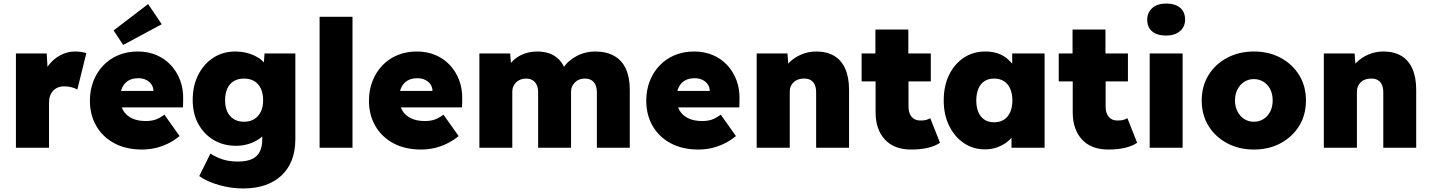

<svg xmlns="http://www.w3.org/2000/svg" viewBox="-20 -835 8084 1085"><path d="M70 0V-533H244L254 -358L215 -388Q228 -432 255.5 -467.5Q283 -503 322 -523.5Q361 -544 404 -544Q422 -544 438 -541.5Q454 -539 468 -535L417 -329Q406 -336 386 -341.5Q366 -347 343 -347Q323 -347 307 -340.5Q291 -334 280 -322Q269 -310 263 -293.5Q257 -277 257 -255V0Z M488 -266Q488 -326 508 -377Q528 -428 564 -465.5Q600 -503 649.5 -523.5Q699 -544 758 -544Q816 -544 863.5 -524Q911 -504 945.5 -467Q980 -430 998.5 -380Q1017 -330 1015 -270L1014 -228H594L571 -321H865L847 -301V-320Q847 -342 835.5 -358.5Q824 -375 805 -384Q786 -393 762 -393Q728 -393 705.5 -379.5Q683 -366 671 -341Q659 -316 659 -281Q659 -241 675.5 -212Q692 -183 724.5 -167Q757 -151 804 -151Q835 -151 858.5 -159Q882 -167 909 -187L995 -66Q960 -38 924.5 -21.5Q889 -5 854 2.5Q819 10 783 10Q692 10 626 -25.5Q560 -61 524 -123.5Q488 -186 488 -266ZM676 -581 622 -663 817 -812 894 -698Z M1106 160 1169 33Q1191 47 1215.5 57.5Q1240 68 1267 73Q1294 78 1324 78Q1372 78 1402.5 64.5Q1433 51 1447.5 23Q1462 -5 1462 -49V-133L1501 -128Q1494 -95 1467 -68.5Q1440 -42 1399.5 -26.5Q1359 -11 1315 -11Q1243 -11 1188 -43.5Q1133 -76 1101 -134Q1069 -192 1069 -270Q1069 -351 1100.5 -412.5Q1132 -474 1186 -509Q1240 -544 1310 -544Q1340 -544 1367 -538Q1394 -532 1417.5 -521Q1441 -510 1459 -494.5Q1477 -479 1488.5 -461Q1500 -443 1504 -423L1466 -414L1475 -533H1649V-49Q1649 18 1629 69.5Q1609 121 1570.5 157Q1532 193 1477.5 211.5Q1423 230 1354 230Q1285 230 1217 210.5Q1149 191 1106 160ZM1467 -269Q1467 -307 1454 -334.5Q1441 -362 1417 -376.5Q1393 -391 1359 -391Q1325 -391 1301 -376.5Q1277 -362 1264.5 -334.5Q1252 -307 1252 -269Q1252 -231 1264.5 -204Q1277 -177 1301 -162Q1325 -147 1359 -147Q1393 -147 1417 -162Q1441 -177 1454 -204Q1467 -231 1467 -269Z M1786 0V-740H1972V0Z M2065 -266Q2065 -326 2085 -377Q2105 -428 2141 -465.5Q2177 -503 2226.5 -523.5Q2276 -544 2335 -544Q2393 -544 2440.5 -524Q2488 -504 2522.5 -467Q2557 -430 2575.5 -380Q2594 -330 2592 -270L2591 -228H2171L2148 -321H2442L2424 -301V-320Q2424 -342 2412.5 -358.5Q2401 -375 2382 -384Q2363 -393 2339 -393Q2305 -393 2282.5 -379.5Q2260 -366 2248 -341Q2236 -316 2236 -281Q2236 -241 2252.5 -212Q2269 -183 2301.5 -167Q2334 -151 2381 -151Q2412 -151 2435.5 -159Q2459 -167 2486 -187L2572 -66Q2537 -38 2501.5 -21.5Q2466 -5 2431 2.5Q2396 10 2360 10Q2269 10 2203 -25.5Q2137 -61 2101 -123.5Q2065 -186 2065 -266Z M2689 0V-533H2863L2870 -445L2847 -449Q2861 -475 2880 -493Q2899 -511 2922 -522.5Q2945 -534 2969 -539Q2993 -544 3015 -544Q3052 -544 3083.5 -533.5Q3115 -523 3139.5 -498Q3164 -473 3180 -428L3151 -430L3159 -444Q3174 -470 3194.5 -488Q3215 -506 3240 -519Q3265 -532 3291.5 -538Q3318 -544 3342 -544Q3407 -544 3451 -519Q3495 -494 3517 -445.5Q3539 -397 3539 -327V0H3353V-312Q3353 -338 3345 -355.5Q3337 -373 3322 -382Q3307 -391 3285 -391Q3268 -391 3253.5 -385.5Q3239 -380 3229 -369.5Q3219 -359 3213 -346.5Q3207 -334 3207 -317V0H3021V-313Q3021 -338 3013 -355Q3005 -372 2990 -381.5Q2975 -391 2953 -391Q2936 -391 2921.5 -385.5Q2907 -380 2897 -370Q2887 -360 2881 -347Q2875 -334 2875 -318V0Z M3632 -266Q3632 -326 3652 -377Q3672 -428 3708 -465.5Q3744 -503 3793.5 -523.5Q3843 -544 3902 -544Q3960 -544 4007.5 -524Q4055 -504 4089.5 -467Q4124 -430 4142.5 -380Q4161 -330 4159 -270L4158 -228H3738L3715 -321H4009L3991 -301V-320Q3991 -342 3979.5 -358.5Q3968 -375 3949 -384Q3930 -393 3906 -393Q3872 -393 3849.5 -379.5Q3827 -366 3815 -341Q3803 -316 3803 -281Q3803 -241 3819.5 -212Q3836 -183 3868.5 -167Q3901 -151 3948 -151Q3979 -151 4002.5 -159Q4026 -167 4053 -187L4139 -66Q4104 -38 4068.5 -21.5Q4033 -5 3998 2.5Q3963 10 3927 10Q3836 10 3770 -25.5Q3704 -61 3668 -123.5Q3632 -186 3632 -266Z M4256 -533H4430L4438 -425L4400 -413Q4410 -451 4439 -480.5Q4468 -510 4508 -527Q4548 -544 4592 -544Q4652 -544 4693.5 -519.5Q4735 -495 4756.5 -446.5Q4778 -398 4778 -328V0H4592V-313Q4592 -339 4584 -356.5Q4576 -374 4560 -383Q4544 -392 4522 -391Q4505 -391 4490.5 -386Q4476 -381 4465 -370.5Q4454 -360 4448.5 -347Q4443 -334 4443 -318V0H4350Q4316 0 4292.5 0Q4269 0 4256 0Z M5114 -375V-260V-232Q5114 -196 5131.5 -175Q5149 -154 5180 -154Q5199 -154 5210.5 -156.5Q5222 -159 5237 -167L5292 -28Q5235 10 5129 10Q5032 10 4980 -47Q4928 -104 4928 -200V-260V-375H4849V-533H4927V-668H5113V-533H5240V-375Z M5313 -267Q5313 -349 5343 -411Q5373 -473 5426 -508.5Q5479 -544 5548 -544Q5585 -544 5616 -534Q5647 -524 5670 -505Q5693 -486 5710 -462Q5727 -438 5738 -410L5700 -412V-533H5883V0H5696V-130L5737 -128Q5728 -99 5710.5 -74Q5693 -49 5668 -30.5Q5643 -12 5612.5 -1.5Q5582 9 5545 9Q5479 9 5426.5 -26.5Q5374 -62 5343.5 -124.5Q5313 -187 5313 -267ZM5701 -267Q5701 -306 5688.5 -334Q5676 -362 5653 -376.5Q5630 -391 5598 -391Q5566 -391 5543.5 -376.5Q5521 -362 5509 -334Q5497 -306 5497 -267Q5497 -229 5509 -201Q5521 -173 5543.5 -158.5Q5566 -144 5598 -144Q5630 -144 5653 -158.5Q5676 -173 5688.5 -201Q5701 -229 5701 -267Z M6228 -375V-260V-232Q6228 -196 6245.5 -175Q6263 -154 6294 -154Q6313 -154 6324.5 -156.5Q6336 -159 6351 -167L6406 -28Q6349 10 6243 10Q6146 10 6094 -47Q6042 -104 6042 -200V-260V-375H5963V-533H6041V-668H6227V-533H6354V-375Z M6477 0V-533H6663V0ZM6463 -724Q6463 -764 6491.5 -789.5Q6520 -815 6570 -815Q6620 -815 6648.5 -791.5Q6677 -768 6677 -724Q6677 -684 6648 -659Q6619 -634 6570 -634Q6519 -634 6491 -657.5Q6463 -681 6463 -724Z M6771 -267Q6771 -348 6809 -410Q6847 -472 6914 -508Q6981 -544 7066 -544Q7151 -544 7217.5 -508Q7284 -472 7322 -410Q7360 -348 7360 -267Q7360 -186 7322 -124Q7284 -62 7217.5 -26Q7151 10 7066 10Q6981 10 6914 -26Q6847 -62 6809 -124Q6771 -186 6771 -267ZM7172 -267Q7172 -303 7158.5 -330Q7145 -357 7120.5 -372.5Q7096 -388 7066 -388Q7035 -388 7011 -372.5Q6987 -357 6973 -329.5Q6959 -302 6959 -267Q6959 -233 6973 -205.5Q6987 -178 7011 -162.5Q7035 -147 7066 -147Q7096 -147 7120.5 -162.5Q7145 -178 7158.5 -205.5Q7172 -233 7172 -267Z M7461 -533H7635L7643 -425L7605 -413Q7615 -451 7644 -480.5Q7673 -510 7713 -527Q7753 -544 7797 -544Q7857 -544 7898.5 -519.5Q7940 -495 7961.5 -446.5Q7983 -398 7983 -328V0H7797V-313Q7797 -339 7789 -356.5Q7781 -374 7765 -383Q7749 -392 7727 -391Q7710 -391 7695.5 -386Q7681 -381 7670 -370.5Q7659 -360 7653.5 -347Q7648 -334 7648 -318V0H7555Q7521 0 7497.5 0Q7474 0 7461 0Z"/></svg>

Font: Mach ExtraBold
Style: Regular
Weight: 800
Version: Version 1.002